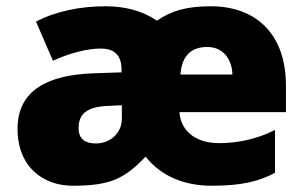

<svg xmlns="http://www.w3.org/2000/svg" viewBox="-20 -583 975 613"><path d="M653 -563C577 -563 527 -549 481 -517C436 -548 380 -563 317 -563C236 -563 158 -547 95 -514L149 -389C201 -413 258 -428 302 -428C337 -428 368 -414 368 -361V-352L279 -349C133 -344 36 -295 36 -172C36 -48 120 10 212 10C332 10 377 -12 445 -83C495 -19 571 10 655 10C750 10 804 -3 858 -31V-168C795 -136 731 -126 680 -126C598 -126 556 -171 553 -225H893V-309C893 -479 793 -563 653 -563ZM642 -433C693 -433 721 -393 722 -345H556C561 -410 595 -433 642 -433ZM328 -245 369 -247V-204C369 -157 331 -125 286 -125C253 -125 231 -138 231 -174C231 -216 253 -243 328 -245Z"/></svg>

Font: Noto Sans Arabic UI Bk
Style: Regular
Weight: 900
Designer: Monotype Design Team, Nadine Chahine and Nizar Qandah
Foundry: Monotype Imaging Inc.
Version: Version 2.010